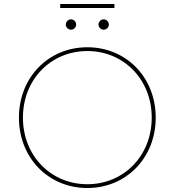

<svg xmlns="http://www.w3.org/2000/svg" viewBox="-20 -940 876 963"><path d="M418 3C613 3 761 -148 761 -350C761 -552 613 -703 418 -703C223 -703 75 -552 75 -350C75 -148 223 3 418 3ZM418 -16C235 -16 95 -159 95 -350C95 -541 235 -684 418 -684C601 -684 741 -541 741 -350C741 -159 601 -16 418 -16ZM500 -791C514 -791 526 -803 526 -817C526 -831 514 -843 500 -843C486 -843 474 -831 474 -817C474 -803 486 -791 500 -791ZM336 -791C350 -791 362 -803 362 -817C362 -831 350 -843 336 -843C322 -843 310 -831 310 -817C310 -803 322 -791 336 -791ZM282 -900H554V-920H282Z"/></svg>

Font: Chess Sans Thin
Style: Regular
Weight: 100
Designer: Wolf Bōese
Foundry: Wolf Bōese
Version: Version 7.223;Glyphs 3.3 (3306)